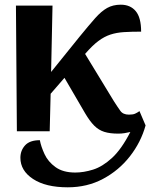

<svg xmlns="http://www.w3.org/2000/svg" viewBox="-20 -560 641 819"><path d="M52 0 48 -536H204L198 -253L319 -403Q359 -452 385.5 -482Q412 -512 437 -526Q462 -540 495 -540Q536 -540 559 -512.5Q582 -485 582 -425Q540 -425 508.5 -423Q477 -421 451 -412.5Q425 -404 399.5 -385Q374 -366 343 -330L466 -128Q482 -103 493.5 -87Q505 -71 530 -71Q547 -71 556 -75Q565 -79 575 -86L601 -25Q581 47 534 107Q487 167 419.5 203Q352 239 269 239Q175 239 121 203.5Q67 168 67 113Q67 82 87 60Q107 38 150 38Q155 65 170 97.5Q185 130 217 153Q249 176 301 176Q337 176 377 163.5Q417 151 457.5 114Q498 77 536 3Q524 6 511 8Q498 10 484 10Q449 10 425 2.5Q401 -5 382 -24Q363 -43 343 -77L255 -228L196 -160L192 0Z"/></svg>

Font: Noto Serif
Style: Bold
Weight: 700
Designer: Monotype Design Team
Foundry: Monotype Imaging Inc.
Version: Version 2.014